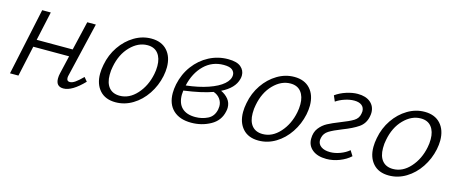

<svg xmlns="http://www.w3.org/2000/svg" viewBox="-34 -778 2720 1144"><g transform="rotate(15 1326.0 -206.5)"><path d="M490 -70Q418 5 365 5Q319 5 319 -45Q319 -61 323 -77L349 -189H128L87 0H35L123 -413H176L137 -234H359L401 -413H454L376 -82Q373 -72 373 -63Q373 -42 392 -42Q407 -42 425 -54.5Q443 -67 470 -94Z M554 -137Q554 -163 560 -193Q572 -257 607 -308Q642 -359 691.5 -388.5Q741 -418 796 -418Q859 -418 894 -379.5Q929 -341 929 -276Q929 -251 923 -221Q910 -159 875.5 -107.5Q841 -56 791.5 -26Q742 4 686 4Q623 4 588.5 -34.5Q554 -73 554 -137ZM867 -219Q872 -242 872 -269Q872 -317 849.5 -345.5Q827 -374 784 -374Q727 -374 679 -325Q631 -276 616 -196Q611 -174 611 -145Q611 -95 634 -67.5Q657 -40 700 -40Q759 -40 805.5 -91.5Q852 -143 867 -219Z M1277 -225Q1305 -212 1323 -190Q1341 -168 1341 -137Q1341 -126 1338 -114Q1326 -55 1272 -25Q1218 5 1153 5Q1082 5 1042 -32.5Q1002 -70 1002 -138Q1002 -163 1008 -193Q1022 -259 1060 -310Q1098 -361 1152.5 -389.5Q1207 -418 1270 -418Q1324 -418 1348.5 -397Q1373 -376 1373 -345Q1373 -334 1370 -323Q1355 -263 1277 -225ZM1253 -378Q1182 -378 1132.5 -329.5Q1083 -281 1065 -201Q1143 -210 1201 -230Q1259 -250 1290 -277Q1321 -304 1321 -334Q1321 -352 1306 -365Q1291 -378 1253 -378ZM1291 -133Q1291 -158 1276.5 -178Q1262 -198 1236 -207Q1170 -183 1059 -168Q1057 -150 1057 -142Q1057 -89 1085.5 -61.5Q1114 -34 1168 -34Q1209 -34 1244.5 -51.5Q1280 -69 1289 -113Q1291 -127 1291 -133Z M1436 -137Q1436 -163 1442 -193Q1454 -257 1489 -308Q1524 -359 1573.5 -388.5Q1623 -418 1678 -418Q1741 -418 1776 -379.5Q1811 -341 1811 -276Q1811 -251 1805 -221Q1792 -159 1757.5 -107.5Q1723 -56 1673.5 -26Q1624 4 1568 4Q1505 4 1470.5 -34.5Q1436 -73 1436 -137ZM1749 -219Q1754 -242 1754 -269Q1754 -317 1731.5 -345.5Q1709 -374 1666 -374Q1609 -374 1561 -325Q1513 -276 1498 -196Q1493 -174 1493 -145Q1493 -95 1516 -67.5Q1539 -40 1582 -40Q1641 -40 1687.5 -91.5Q1734 -143 1749 -219Z M1869 -88Q1869 -128 1889 -154Q1909 -180 1937 -195Q1965 -210 2011 -228Q2063 -248 2089 -264Q2115 -280 2120 -309Q2122 -319 2122 -324Q2122 -348 2105.5 -361Q2089 -374 2059 -374Q2032 -374 2001.5 -364Q1971 -354 1948 -338L1933 -373Q1962 -394 1999.5 -406Q2037 -418 2069 -418Q2119 -418 2147.5 -394Q2176 -370 2176 -330Q2176 -319 2173 -305Q2164 -261 2129 -237Q2094 -213 2034 -190Q1983 -170 1956.5 -153.5Q1930 -137 1924 -108Q1922 -98 1922 -94Q1922 -69 1942.5 -54.5Q1963 -40 1998 -40Q2028 -40 2060 -52Q2092 -64 2114 -83L2134 -51Q2107 -26 2067 -10.5Q2027 5 1987 5Q1932 5 1900.5 -20.5Q1869 -46 1869 -88Z M2240 -137Q2240 -163 2246 -193Q2258 -257 2293 -308Q2328 -359 2377.5 -388.5Q2427 -418 2482 -418Q2545 -418 2580 -379.5Q2615 -341 2615 -276Q2615 -251 2609 -221Q2596 -159 2561.5 -107.5Q2527 -56 2477.5 -26Q2428 4 2372 4Q2309 4 2274.5 -34.5Q2240 -73 2240 -137ZM2553 -219Q2558 -242 2558 -269Q2558 -317 2535.5 -345.5Q2513 -374 2470 -374Q2413 -374 2365 -325Q2317 -276 2302 -196Q2297 -174 2297 -145Q2297 -95 2320 -67.5Q2343 -40 2386 -40Q2445 -40 2491.5 -91.5Q2538 -143 2553 -219Z"/></g></svg>

Font: Ysabeau Semilight
Style: Italic
Weight: 300
Italic angle: -12°
Designer: Christian Thalmann (Catharsis Fonts)
Version: Version 0.003